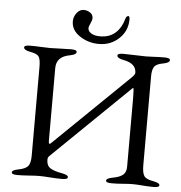

<svg xmlns="http://www.w3.org/2000/svg" viewBox="-58 -912 918 972"><g transform="rotate(5 401.5 -426.0)"><path d="M278 -795Q278 -818 293 -837.5Q308 -857 328 -857Q346 -857 361 -847Q376 -837 376 -819Q376 -809 368 -792Q360 -775 360 -767Q360 -752 376.5 -741.5Q393 -731 422 -731Q514 -731 543 -834Q544 -839 548.5 -842.5Q553 -846 555 -846Q563 -846 563 -829Q563 -771 521 -731.5Q479 -692 419 -692Q365 -692 321.5 -721Q278 -750 278 -795ZM210 -551V-181Q210 -170 213 -167.5Q216 -165 221 -170L601 -539Q616 -554 616 -562Q616 -610 551 -622Q518 -628 518 -642Q518 -653 547 -653Q575 -653 608.5 -651.5Q642 -650 663 -650Q679 -650 703 -651.5Q727 -653 756 -653Q785 -653 785 -642Q785 -628 752 -622Q717 -616 707 -600Q697 -584 697 -552V-100Q697 -61 707.5 -45.5Q718 -30 754 -24Q787 -18 787 -6Q787 5 758 5Q729 5 700 2.5Q671 0 652 0Q632 0 603 2.5Q574 5 545 5Q516 5 516 -6Q516 -18 549 -24Q583 -30 599.5 -43.5Q616 -57 616 -85V-434Q616 -485 612 -485Q610 -485 606 -481L218 -104Q211 -97 211 -85Q211 -56 230 -43.5Q249 -31 289 -24Q322 -18 322 -6Q322 5 293 5Q265 5 231.5 2.5Q198 0 176 0Q156 0 125 2.5Q94 5 66 5Q37 5 37 -6Q37 -18 70 -24Q106 -31 118 -46.5Q130 -62 130 -99V-551Q130 -588 121 -602Q112 -616 77 -622Q44 -628 44 -642Q44 -653 73 -653Q102 -653 130 -651.5Q158 -650 176 -650Q195 -650 224 -651.5Q253 -653 282 -653Q311 -653 311 -642Q311 -628 278 -622Q210 -610 210 -551Z"/></g></svg>

Font: EB Garamond SC 12
Style: Regular
Weight: 400
Version: Version 0.016 ; ttfautohint (v0.97) -l 8 -r 50 -G 200 -x 0 -